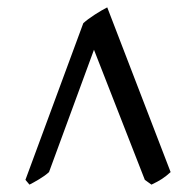

<svg xmlns="http://www.w3.org/2000/svg" viewBox="-20 -777 532 521"><path d="M443 -310Q431 -299 419.5 -291.5Q408 -284 391 -276L373 -289L235 -642L113 -310Q102 -300 86 -290.5Q70 -281 60 -276L49 -289L206 -714Q218 -725 237.5 -737.5Q257 -750 271 -757Z"/></svg>

Font: Ekushey Amar Bangla
Style: Regular
Weight: 400
Designer: Al Mamun Sumon
Foundry: Al Mamun Sumon
Version: Version 1.0